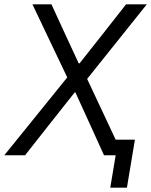

<svg xmlns="http://www.w3.org/2000/svg" viewBox="-42 -718 699 888"><path d="M493 0H439L375 -141L307 -290H303L185 -141L74 0H-22L269 -360L108 -698H196L258 -563L322 -425H326L435 -563L541 -698H637L361 -353L493 -72H582L545 150H468Z"/></svg>

Font: IBM Plex Mono
Style: Italic
Weight: 400
Italic angle: -9°
Monospace: yes
Designer: Mike Abbink, Paul van der Laan, Pieter van Rosmalen
Foundry: Bold Monday
Version: Version 2.3